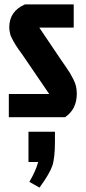

<svg xmlns="http://www.w3.org/2000/svg" viewBox="-20 -531 390 870"><path d="M93 -511H314V-406H158L253 -265Q260 -255 275.5 -232.5Q291 -210 297 -200Q303 -190 312 -172.5Q321 -155 324.5 -139.5Q328 -124 328 -107Q328 -36 275 0H20V-105H203L96 -262Q91 -270 79.5 -286Q68 -302 64 -307.5Q60 -313 52 -325.5Q44 -338 41 -344Q38 -350 33 -359.5Q28 -369 26.5 -375.5Q25 -382 23.5 -390.5Q22 -399 22 -407Q22 -480 93 -511ZM109 203V66H229V109Q229 185 217 220.5Q205 256 159 319L113 293Q142 244 153 203Z"/></svg>

Font: Jockey One
Style: Regular
Weight: 400
Designer: TypeTogether
Foundry: TypeTogether
Version: Version 1.002